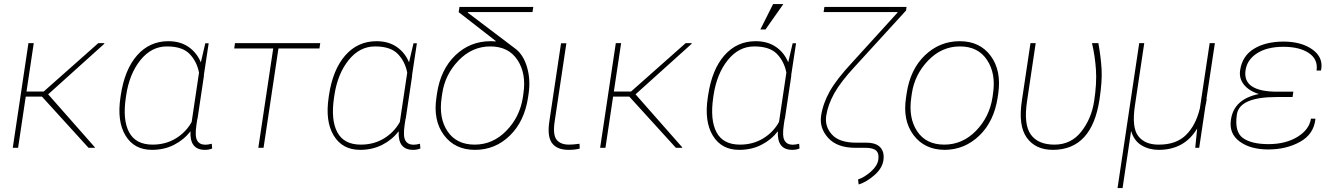

<svg xmlns="http://www.w3.org/2000/svg" viewBox="-20 -746 6741 969"><path d="M191.9 -258.3H109.9L71.3 0H44.4L123.5 -528.3H150.4L113.8 -284.2H200.7L476.1 -528.3H505.9L506.8 -525.4L223.1 -270L459 -2.4L458 0H426.8Z M750 -16.1Q815.9 -16.1 867.2 -47.4Q918.5 -78.6 947.3 -130.4L984.4 -379.4Q973.6 -435.5 937 -473.6Q900.4 -511.7 822.3 -511.7Q744.1 -511.7 688.5 -442.4Q632.8 -373 616.7 -264.6L615.2 -254.4Q598.1 -141.1 631.6 -78.6Q665 -16.1 750 -16.1ZM1016.6 -15.6Q1029.3 -15.6 1048.8 -20.5L1050.8 3.4Q1035.2 10.3 1014.2 10.3Q936.5 10.3 941.4 -83.5Q908.2 -40.5 858.4 -15.1Q808.6 10.3 746.6 10.3Q657.2 10.3 613.5 -61.8Q569.8 -133.8 587.9 -254.4L589.4 -264.6Q608.9 -395 671.9 -466.6Q734.9 -538.1 829.6 -538.1Q889.6 -538.1 931.4 -509.3Q973.1 -480.5 993.7 -431.2L1016.1 -527.8H1033.2L1008.8 -366.7L1009.3 -363.8L977.1 -148.4L975.6 -144L971.2 -114.7Q962.9 -58.1 975.1 -36.9Q987.3 -15.6 1016.6 -15.6Z M1592.3 -501.5H1385.3L1310.1 0H1283.7L1358.9 -501.5H1162.1L1166 -528.3H1596.2Z M1800.8 -16.1Q1866.7 -16.1 1918 -47.4Q1969.2 -78.6 1998 -130.4L2035.2 -379.4Q2024.4 -435.5 1987.8 -473.6Q1951.2 -511.7 1873 -511.7Q1794.9 -511.7 1739.3 -442.4Q1683.6 -373 1667.5 -264.6L1666 -254.4Q1648.9 -141.1 1682.4 -78.6Q1715.8 -16.1 1800.8 -16.1ZM2067.4 -15.6Q2080.1 -15.6 2099.6 -20.5L2101.6 3.4Q2085.9 10.3 2064.9 10.3Q1987.3 10.3 1992.2 -83.5Q1959 -40.5 1909.2 -15.1Q1859.4 10.3 1797.4 10.3Q1708 10.3 1664.3 -61.8Q1620.6 -133.8 1638.7 -254.4L1640.1 -264.6Q1659.7 -395 1722.7 -466.6Q1785.6 -538.1 1880.4 -538.1Q1940.4 -538.1 1982.2 -509.3Q2023.9 -480.5 2044.4 -431.2L2066.9 -527.8H2084L2059.6 -366.7L2060.1 -363.8L2027.8 -148.4L2026.4 -144L2022 -114.7Q2013.7 -58.1 2025.9 -36.9Q2038.1 -15.6 2067.4 -15.6Z M2211.9 -274.4 2209 -253.9Q2193.4 -150.9 2238.5 -83.5Q2283.7 -16.1 2375.5 -16.1Q2467.3 -16.1 2535.4 -85.9Q2603.5 -155.8 2618.7 -253.9L2621.6 -274.4Q2636.7 -375 2591.6 -443.4Q2546.4 -511.7 2454.6 -511.7Q2362.8 -511.7 2294.4 -440.9Q2226.1 -370.1 2211.9 -274.4ZM2456.1 -538.1Q2469.2 -538.1 2481 -536.6L2481.9 -539.1L2294.9 -684.6L2298.8 -710.9H2671.4L2667.5 -685.1H2341.8L2340.8 -682.1L2582 -499.5Q2622.1 -468.8 2640.1 -406.2Q2658.2 -343.8 2647.9 -274.4L2645 -253.9Q2626.5 -132.8 2552.7 -61.3Q2479 10.3 2377.4 10.3Q2275.9 10.3 2220.5 -64.2Q2165 -138.7 2182.6 -253.9L2185.5 -274.4Q2203.6 -395 2277.8 -466.6Q2352.1 -538.1 2456.1 -538.1Z M2852.1 -16.1Q2873 -16.1 2904.8 -20.5L2905.8 3.9Q2882.3 10.3 2849.6 10.3Q2790.5 10.3 2765.6 -24.2Q2740.7 -58.6 2752.9 -136.2L2811.5 -527.8H2838.4L2779.8 -136.2Q2769 -67.9 2788.3 -42Q2807.6 -16.1 2852.1 -16.1Z M3156.2 -258.3H3074.2L3035.6 0H3008.8L3087.9 -528.3H3114.7L3078.1 -284.2H3165L3440.4 -528.3H3470.2L3471.2 -525.4L3187.5 -270L3423.3 -2.4L3422.4 0H3391.1Z M3714.4 -16.1Q3780.3 -16.1 3831.5 -47.4Q3882.8 -78.6 3911.6 -130.4L3948.7 -379.4Q3938 -435.5 3901.4 -473.6Q3864.7 -511.7 3786.6 -511.7Q3708.5 -511.7 3652.8 -442.4Q3597.2 -373 3581.1 -264.6L3579.6 -254.4Q3563 -141.1 3596.2 -78.6Q3629.4 -16.1 3714.4 -16.1ZM3981 -15.6Q3993.7 -15.6 4013.2 -20.5L4015.1 3.4Q3999.5 10.3 3978.5 10.3Q3900.9 10.3 3905.8 -83.5Q3872.6 -40.5 3822.8 -15.1Q3772.9 10.3 3710.9 10.3Q3621.6 10.7 3577.6 -61.5Q3533.7 -133.8 3552.2 -254.4L3553.7 -264.6Q3573.2 -395.5 3636.2 -466.8Q3699.2 -538.1 3793.9 -538.1Q3854 -538.1 3896 -509.3Q3938 -480.5 3958 -431.2L3980.5 -527.8H3997.6L3973.1 -366.7L3973.6 -363.8L3941.4 -148.4L3939.9 -144L3935.5 -114.7Q3927.2 -58.6 3939.5 -37.1Q3951.7 -15.6 3981 -15.6ZM3881.8 -725.6H3933.6L3843.3 -597.2H3817.4Z M4301.3 -25.9H4351.6Q4401.4 -25.9 4422.9 -2.2Q4444.3 21.5 4438.5 62.5Q4432.6 103.5 4392.6 138.4Q4352.5 173.3 4313.5 185.1L4310.5 159.7Q4341.8 149.4 4374.8 120.6Q4407.7 91.8 4412.6 60.5Q4417.5 29.3 4402.3 14.6Q4387.2 0 4348.1 0H4297.4Q4205.1 0 4159.9 -49.8Q4114.7 -99.6 4124 -161.6Q4133.3 -223.6 4167.5 -284.7Q4201.7 -345.7 4279.3 -429.2L4509.8 -682.6L4508.8 -685.1H4136.7L4140.6 -710.9H4555.2L4552.7 -692.9L4294.4 -410.2Q4222.7 -333 4190.4 -274.9Q4158.2 -216.8 4149.9 -162.1Q4141.6 -107.4 4179 -66.7Q4216.3 -25.9 4301.3 -25.9Z M4905.8 -85.9Q4973.6 -155.8 4988.8 -253.9L4991.7 -274.4Q5006.8 -375 4961.4 -443.4Q4916.5 -511.7 4824.7 -511.7Q4732.9 -511.7 4664.6 -440.9Q4596.2 -370.1 4582 -274.4L4579.1 -253.9Q4564 -150.9 4608.9 -83.5Q4653.8 -16.1 4745.6 -16.1Q4837.4 -16.1 4905.8 -85.9ZM5018.1 -274.4 5015.1 -253.9Q4996.6 -132.8 4922.4 -61.5Q4848.1 9.8 4747.6 10.3Q4646 9.8 4590.3 -64.5Q4534.7 -138.7 4552.7 -253.9L4555.7 -274.4Q4573.7 -395.5 4647.9 -466.8Q4722.2 -538.1 4823.7 -538.1Q4925.3 -538.1 4980 -463.9Q5034.7 -389.6 5018.1 -274.4Z M5491.2 -528.3H5523.4Q5536.1 -456.5 5539.6 -396.5Q5543 -336.4 5529.3 -245.6Q5491.2 10.3 5293.5 10.3Q5206.1 10.3 5162.1 -51Q5118.2 -112.3 5137.2 -237.8L5180.7 -528.3H5207L5163.6 -236.8Q5145.5 -119.1 5181.9 -67.6Q5218.3 -16.1 5301.8 -16.1Q5385.3 -16.1 5436.8 -81.3Q5488.3 -146.5 5502 -235.4Q5515.6 -324.2 5511.2 -392.8Q5506.8 -461.4 5491.2 -528.3Z M5827.6 -16.1Q5915.5 -15.6 5965.3 -64.5Q6015.1 -113.3 6035.6 -199.2L6085 -528.3H6111.3L6068.8 -246.6H6070.3Q6066.4 -220.7 6063.5 -210L6032.2 0H6012.2L6022 -97.7Q5958 10.3 5828.1 10.3Q5779.8 10.3 5741.7 -12.2Q5703.6 -34.7 5688.5 -85L5645.5 203.1H5620.1L5729.5 -528.3H5754.9L5708 -214.8Q5690.9 -101.6 5725.1 -58.6Q5759.3 -15.6 5827.6 -16.1Z M6422.9 -256.3Q6235.4 -256.3 6222.4 -168.5Q6209.5 -80.6 6252.7 -49.6Q6295.9 -18.6 6381.8 -18.6Q6467.8 -18.6 6527.6 -54.9Q6587.4 -91.3 6596.2 -147H6617.7L6618.7 -144Q6609.9 -67.9 6540.5 -29.8Q6471.2 8.3 6380.9 8.3Q6290.5 8.3 6236.1 -32Q6181.6 -72.3 6192.4 -141.6Q6207 -246.1 6333.5 -271.5Q6283.2 -287.1 6257.8 -319.1Q6232.4 -351.1 6238.8 -391.6Q6249.5 -463.9 6308.8 -500Q6368.2 -536.1 6458 -536.1Q6547.9 -536.1 6603.8 -496.1Q6659.7 -456.1 6647.5 -393.1L6646.5 -390.1H6624.5Q6632.8 -446.3 6585.9 -478Q6539.1 -509.8 6457 -509.8Q6375 -509.8 6324.5 -477.3Q6273.9 -444.8 6266.1 -391.6Q6250 -283.2 6426.8 -283.2H6507.3L6503.9 -259.3L6503.4 -256.3Z"/></svg>

Font: Roboto-ThinItalic
Style: Italic
Weight: 250
Italic angle: -12°
Designer: Google
Version: Version 1.100141; 2013; ttfautohint (v0.94.14-c901) -l 8 -r 